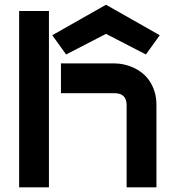

<svg xmlns="http://www.w3.org/2000/svg" viewBox="-20 -798 743 818"><path d="M646.5 0H519.5V-350.1Q519.5 -375 506.8 -387.9Q494.1 -400.9 468.8 -400.9H239.7V-527.8H468.8Q486.8 -527.8 506.8 -523.7Q526.9 -519.5 546.6 -510.7Q566.4 -502 584.5 -488Q602.5 -474.1 616.2 -454.3Q629.9 -434.6 638.2 -408.7Q646.5 -382.8 646.5 -350.1ZM188.5 0H61.5V-751H188.5ZM601.6 -565.9 431.6 -653.8 261.7 -565.9 202.6 -647.9 431.6 -777.8 660.6 -647.9Z"/></svg>

Font: Audiowide
Style: Regular
Weight: 400
Designer: Astigmatic (AOETI)
Foundry: Astigmatic (AOETI)
Version: Version 1.002